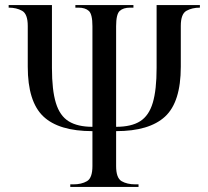

<svg xmlns="http://www.w3.org/2000/svg" viewBox="-20 -734 816 754"><path d="M256 0V-10H268Q300 -10 321.5 -22.5Q343 -35 343 -82V-219Q211 -219 150 -277Q89 -335 89 -472V-632Q89 -679 67 -691.5Q45 -704 14 -704V-714H184V-467Q184 -380 199.5 -329.5Q215 -279 250 -257.5Q285 -236 343 -236V-631Q343 -678 329 -691Q315 -704 288 -704H276V-714H504V-704H491Q464 -704 450 -691Q436 -678 436 -631V-236Q496 -236 530.5 -258Q565 -280 580 -330.5Q595 -381 595 -467V-714H765V-704Q734 -704 712 -691.5Q690 -679 690 -632V-472Q690 -333 628 -276Q566 -219 436 -219V-82Q436 -35 457.5 -22.5Q479 -10 512 -10H524V0Z"/></svg>

Font: Noto Serif Display SemiCondensed
Style: Regular
Weight: 400
Width: 4
Designer: Monotype Design Team
Foundry: Monotype Imaging Inc.
Version: Version 2.009